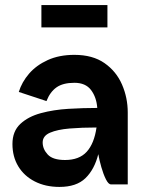

<svg xmlns="http://www.w3.org/2000/svg" viewBox="-20 -726 582 756"><path d="M143 -706H403V-618H143ZM163 -328 54 -364Q66 -403 94.5 -436Q123 -469 168 -489.5Q213 -510 273 -510Q345 -510 391.5 -477.5Q438 -445 460.5 -393Q483 -341 483 -283V0H417Q407 0 397 -20Q387 -40 379 -68Q371 -96 367 -119Q352 -59 316.5 -24.5Q281 10 214 10Q159 10 117 -11.5Q75 -33 52 -71Q29 -109 29 -159Q29 -209 60 -238Q91 -267 141 -280.5Q191 -294 249.5 -297.5Q308 -301 363 -301Q360 -343 338.5 -371.5Q317 -400 273 -400Q228 -400 202.5 -382Q177 -364 163 -328ZM148 -165Q148 -139 168 -117.5Q188 -96 236 -96Q292 -96 321.5 -128.5Q351 -161 360 -224Q302 -224 254 -220Q206 -216 177 -203.5Q148 -191 148 -165Z"/></svg>

Font: Haskoy Bold
Style: Regular
Weight: 700
Designer: Ertekin Erdin
Foundry: Ertekin Erdin
Version: Version 1.500; ttfautohint (v1.8.3)